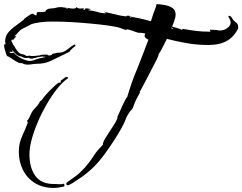

<svg xmlns="http://www.w3.org/2000/svg" viewBox="-27 -836 1185 939"><path d="M304 70Q300 72 298 65.5Q296 59 299 57L345 24Q356 16 366 6Q376 -4 386 -14Q398 -28 409 -42Q420 -56 430 -72Q440 -88 451.5 -101.5Q463 -115 476 -128Q476 -140 487 -158.5Q498 -177 512 -197.5Q526 -218 537 -236.5Q548 -255 548 -267Q550 -270 556 -284Q562 -298 570 -315.5Q578 -333 585 -346.5Q592 -360 595 -361Q605 -396 617.5 -431.5Q630 -467 645 -502Q659 -537 672.5 -572.5Q686 -608 699 -642Q693 -644 686.5 -649.5Q680 -655 680 -662Q680 -664 682 -668Q683 -669 683 -670Q683 -671 684 -672Q669 -676 648 -676Q642 -678 636 -680Q630 -682 625 -684Q616 -687 606.5 -690Q597 -693 592 -693Q593 -692 593 -690Q592 -689 583 -691Q563 -699 551.5 -702Q540 -705 530 -706.5Q520 -708 502 -711Q467 -716 419 -720.5Q371 -725 320 -728Q269 -731 224.5 -730.5Q180 -730 152 -724L137 -721Q133 -720 130 -719Q127 -718 123 -716Q118 -713 112 -710Q106 -707 100 -704Q94 -701 88 -698Q82 -695 77 -692Q75 -691 70.5 -687Q66 -683 61 -677Q51 -664 43 -659H53L35 -638L36 -644L32 -641H29Q28 -634 32 -629Q35 -626 37 -617Q39 -617 42 -612Q47 -601 58.5 -586Q70 -571 84 -571Q84 -571 90 -569Q92 -568 94 -567Q96 -566 97 -565Q101 -565 101 -564Q99 -562 103 -562Q108 -562 111 -563Q113 -564 118 -564Q121 -564 123 -562H130Q146 -562 164 -565L166 -564V-565Q173 -568 181.5 -568.5Q190 -569 198 -569H203Q206 -569 207 -566Q208 -565 214 -565Q225 -565 228 -570Q229 -574 235 -574Q239 -574 245 -576Q251 -578 254 -578Q274 -578 285.5 -583.5Q297 -589 307.5 -598Q318 -607 334 -617Q335 -618 337 -618Q342 -618 342 -613Q342 -610 337 -607L328 -601Q327 -597 323 -595Q320 -593 316 -589V-587Q316 -586 313 -583L283 -568Q250 -552 220.5 -538Q191 -524 153 -524Q148 -524 142 -523.5Q136 -523 131 -522Q126 -521 120 -520.5Q114 -520 109 -520Q92 -520 82 -527Q80 -527 71.5 -527.5Q63 -528 62 -531Q57 -532 46 -539Q35 -546 24 -553.5Q13 -561 9 -561Q6 -563 2.5 -573.5Q-1 -584 -4 -596Q-7 -608 -7 -612Q-7 -621 0 -620V-623Q0 -626 -1 -628.5Q-2 -631 -2 -632Q-2 -658 12.5 -676Q27 -694 49 -709.5Q71 -725 92 -742H89Q93 -745 101.5 -751.5Q110 -758 119 -763.5Q128 -769 131 -769Q136 -769 140 -765Q144 -761 149 -761Q150 -761 151 -762H152V-767Q152 -777 159 -777H172Q177 -777 184 -777.5Q191 -778 196 -780V-783Q204 -794 222 -794.5Q240 -795 255 -800Q258 -801 267 -801Q271 -801 274.5 -801Q278 -801 282 -800Q286 -799 289.5 -799Q293 -799 297 -798L299 -796L297 -795L303 -792V-798Q310 -796 317 -795Q324 -794 331 -794Q335 -794 340 -795Q345 -796 346 -801H349L348 -798H352Q356 -794 366 -794Q372 -794 375 -795H384L383 -792L380 -789L386 -786Q387 -788 387 -789.5Q387 -791 388 -792Q390 -795 393 -795Q396 -795 399 -795Q402 -795 405 -794Q407 -793 410 -793Q413 -793 416 -792L415 -789H409Q405 -789 405 -786Q416 -785 427 -783Q438 -781 448 -778Q468 -771 491 -771L485 -777Q499 -775 520 -769.5Q541 -764 561.5 -760Q582 -756 592 -756L593 -759H606V-756Q632 -751 658.5 -745.5Q685 -740 711 -732Q716 -749 721.5 -764.5Q727 -780 733 -796Q737 -805 739 -816Q759 -815 780.5 -811Q802 -807 817 -796.5Q832 -786 832 -763Q832 -753 825.5 -734.5Q819 -716 815 -706L858 -693V-690L867 -693V-695Q904 -688 934 -684.5Q964 -681 1002 -681V-684Q1000 -686 1000 -688Q1000 -691 1003 -691H1006Q1007 -690 1008 -690H1014Q1019 -690 1023.5 -690Q1028 -690 1032 -689Q1036 -688 1040.5 -687.5Q1045 -687 1049 -687Q1069 -687 1085 -699Q1101 -711 1101 -726Q1101 -734 1096 -744Q1090 -752 1090 -757Q1090 -759 1093 -759Q1095 -759 1099 -757Q1103 -755 1104 -753L1107 -749Q1109 -745 1110 -744Q1114 -736 1125 -728Q1136 -720 1137 -711L1138 -698Q1120 -659 1085 -637.5Q1050 -616 992 -616Q935 -616 883 -625.5Q831 -635 789 -646Q785 -638 778 -623.5Q771 -609 763.5 -595Q756 -581 750 -574Q747 -560 740 -546Q733 -532 726 -519L693 -455L659 -391Q656 -390 656 -386L658 -384L648 -366Q643 -358 638 -347L629 -325Q627 -319 624.5 -313Q622 -307 619 -302Q617 -299 614 -297Q610 -293 609 -291Q602 -282 596.5 -272Q591 -262 587 -251Q583 -240 577.5 -229.5Q572 -219 567 -209Q526 -137 475.5 -70Q425 -3 354 42Q350 44 344 48.5Q338 53 330 58Q313 69 304 70ZM485 -777 482 -780H485ZM614 -748 615 -751Q610 -751 608 -753Q610 -748 614 -748ZM820 -694 813 -702 811 -697Q813 -695 816 -695Q819 -695 820 -694ZM117 -538Q132 -538 145 -544Q152 -546 158.5 -548.5Q165 -551 172 -552L201 -558H194Q190 -558 189 -559L187 -558H184V-560Q182 -560 177.5 -559.5Q173 -559 168 -558Q165 -557 162 -557Q159 -557 156 -556Q148 -552 137 -552Q136 -549 131 -549Q126 -549 121.5 -549.5Q117 -550 115 -554L113 -553H108Q106 -552 103 -552Q100 -552 93.5 -553Q87 -554 85 -556Q81 -556 77 -560Q64 -560 52 -570.5Q40 -581 34 -591Q34 -583 33 -581L21 -584L20 -578L33 -576L36 -578H40Q45 -573 49 -569.5Q53 -566 58 -562Q60 -562 62 -560Q70 -553 88.5 -545.5Q107 -538 117 -538ZM234 83Q183 83 145 60Q107 37 86 -3.5Q65 -44 65 -94Q65 -133 80 -167Q88 -184 95 -201.5Q102 -219 109 -236L105 -245Q112 -252 117 -262L126 -282Q130 -290 135.5 -297Q141 -304 148 -311Q162 -325 169 -341L176 -345Q182 -355 197 -372Q212 -389 229 -405.5Q246 -422 257 -430Q261 -432 264 -432H269Q271 -438 270 -439Q268 -441 276 -446Q279 -447 284 -452Q286 -454 288 -455Q290 -456 291 -457Q299 -462 304 -458Q309 -454 302 -451Q277 -433 251 -400Q225 -367 201 -325.5Q177 -284 158 -239.5Q139 -195 128 -154Q117 -113 117 -82Q117 -15 146 24.5Q175 64 238 64Q243 64 248.5 64Q254 64 260 65Q265 65 270.5 65Q276 65 280 64Q286 59 288 68Q290 77 282 77Q269 80 258.5 81.5Q248 83 234 83Z"/></svg>

Font: Water Brush
Style: Regular
Weight: 400
Designer: Robert E. Leuschke
Foundry: Robert E. Leuschke
Version: Version 1.010; ttfautohint (v1.8.4.7-5d5b)